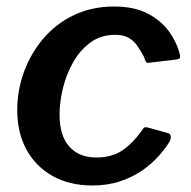

<svg xmlns="http://www.w3.org/2000/svg" viewBox="-20 -560 588 590"><path d="M331 -540Q392 -540 433.5 -518.5Q475 -497 499.5 -463Q524 -429 533 -391Q534 -384 532 -381Q530 -378 521 -377L436 -367Q431 -366 428 -371Q425 -376 423 -384Q412 -405 401 -420.5Q390 -436 374 -444.5Q358 -453 334 -453Q290 -453 258 -429.5Q226 -406 205 -369Q184 -332 173.5 -289.5Q163 -247 163 -208Q163 -143 193 -109.5Q223 -76 276 -76Q324 -76 357 -98.5Q390 -121 421 -166Q425 -171 435 -168L496 -151Q502 -150 504 -144Q506 -138 503 -128Q490 -106 468.5 -81.5Q447 -57 417.5 -36.5Q388 -16 349.5 -3Q311 10 264 10Q194 10 142 -19Q90 -48 61.5 -100Q33 -152 33 -222Q33 -283 54 -340Q75 -397 114 -442.5Q153 -488 208 -514Q263 -540 331 -540Z"/></svg>

Font: Libre Franklin SemiBold
Style: Italic
Weight: 600
Italic angle: -8°
Designer: Pablo Impallari, Rodrigo Fuenzalida, Nhung Nguyen
Foundry: Impallari Type
Version: Version 3.000